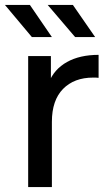

<svg xmlns="http://www.w3.org/2000/svg" viewBox="-23 -757 453 777"><path d="M91 0V-530H183V-386L174 -422Q196 -477 248 -506Q300 -535 376 -535V-442Q370 -443 364.5 -443Q359 -443 354 -443Q277 -443 232 -397Q187 -351 187 -264V0ZM281 -607 170 -737H272L362 -607ZM106 -607 -3 -737H98L187 -607Z"/></svg>

Font: Montserrat Thin Medium
Style: Regular
Weight: 500
Version: Version 9.000